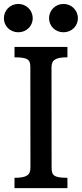

<svg xmlns="http://www.w3.org/2000/svg" viewBox="-27 -976 424 996"><path d="M48.3 0H322.8V-53.7C249.5 -53.7 240.7 -67.9 240.7 -106.9L240.2 -625.5C240.2 -664.6 259.3 -678.7 322.8 -678.7V-732.4H48.3V-678.7C121.6 -678.7 130.4 -664.6 130.4 -625.5L130.9 -106.9C130.9 -67.9 111.8 -53.7 48.3 -53.7ZM302.2 -808.6C343.8 -808.6 377 -839.8 377 -881.3C377 -922.9 343.8 -955.6 302.2 -955.6C260.7 -955.6 227.5 -922.9 227.5 -881.3C227.5 -839.8 260.7 -808.6 302.2 -808.6ZM67.9 -808.6C109.4 -808.6 142.6 -839.8 142.6 -881.3C142.6 -922.9 109.4 -955.6 67.9 -955.6C26.4 -955.6 -6.8 -922.9 -6.8 -881.3C-6.8 -839.8 26.4 -808.6 67.9 -808.6Z"/></svg>

Font: Arbutus Slab
Style: Regular
Weight: 400
Designer: Karolina Lach
Foundry: Karolina Lach
Version: Version 1.001